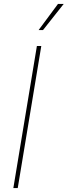

<svg xmlns="http://www.w3.org/2000/svg" viewBox="-20 -963 346 983"><path d="M191.4 -727.5 70.8 0H48.3L168.9 -727.5ZM177.7 -809.1 276.9 -942.9H306.2L200.2 -809.1Z"/></svg>

Font: Inter 16pt Thin
Style: Italic
Weight: 250
Italic angle: -9.3988°
Version: Version 4.001;git-66647c0bb